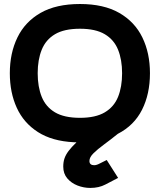

<svg xmlns="http://www.w3.org/2000/svg" viewBox="-20 -691 786 944"><path d="M28.3 -331Q28.3 -430 65.7 -506.8Q103 -583.7 179.3 -627.5Q255.7 -671.3 373.3 -671.3Q490 -671.3 566.3 -627.5Q642.7 -583.7 680 -506.8Q717.3 -430 717.3 -331Q717.3 -228.7 678.3 -151.3Q639.3 -74 559.3 -33Q523.3 -4 491.3 19.5Q459.3 43 439.5 62.7Q419.7 82.3 419.7 100.3Q419.7 111 425.8 116.2Q432 121.3 442.7 121.3Q454.7 121.3 470 113L504.7 95.7L560.7 183.7L498 216.3Q466.3 233 424 233Q391.7 233 361.2 221.2Q330.7 209.3 310.8 186Q291 162.7 291 128.3Q291 105.3 297.2 87.5Q303.3 69.7 317.2 51.2Q331 32.7 356 8.7Q349 8.7 342.7 8.3Q236.3 3 166.5 -41.7Q96.7 -86.3 62.5 -161Q28.3 -235.7 28.3 -331ZM373.3 -111.7Q450 -111.7 495.3 -138.7Q540.7 -165.7 560.5 -214.8Q580.3 -264 580.3 -331Q580.3 -397.3 560.5 -446.5Q540.7 -495.7 495.3 -522.7Q450 -549.7 373.3 -549.7Q295.7 -549.7 250.3 -522.7Q205 -495.7 185.2 -446.5Q165.3 -397.3 165.3 -331Q165.3 -264 185.2 -214.8Q205 -165.7 250.3 -138.7Q295.7 -111.7 373.3 -111.7Z"/></svg>

Font: Nata Sans
Style: Regular
Weight: 400
Designer: Daniel Uzquiano Cruz
Version: Version 1.001